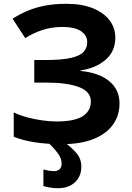

<svg xmlns="http://www.w3.org/2000/svg" viewBox="-20 -744 688 1004"><path d="M583 -546.9Q583 -475.1 531.7 -431.2Q480.5 -387.2 401.9 -376V-373Q499.5 -363.3 552.2 -318.8Q605 -274.4 605 -203.1Q605 -140.6 570.8 -92.5Q536.6 -44.4 469.7 -17.3Q402.8 9.8 304.2 9.8Q223.1 9.8 160.4 -0.2Q97.7 -10.3 51.8 -28.8V-155.8Q83 -141.1 121.8 -130.6Q160.6 -120.1 200.7 -114.5Q240.7 -108.9 274.9 -108.9Q369.6 -108.9 412.4 -136.2Q455.1 -163.6 455.1 -213.9Q455.1 -265.1 393.1 -288.6Q331.1 -312 226.1 -312H159.2V-430.2H219.2Q304.2 -430.2 351.3 -441.2Q398.4 -452.1 417.2 -472.9Q436 -493.7 436 -522.9Q436 -559.6 403.3 -581.3Q370.6 -603 306.2 -603Q250.5 -603 202.1 -587.2Q153.8 -571.3 111.8 -544.9L45.9 -646Q82.5 -669.9 124.3 -687.5Q166 -705.1 215.8 -714.6Q265.6 -724.1 327.1 -724.1Q407.7 -724.1 464.8 -701.2Q522 -678.2 552.5 -638.4Q583 -598.6 583 -546.9ZM302.2 110.8Q302.2 85.4 283.2 58.8Q264.2 32.2 230 0H317.4Q354 26.9 379.6 56.4Q405.3 85.9 405.3 127.9Q405.3 177.2 372.3 208.7Q339.4 240.2 283.2 240.2Q259.3 240.2 241 236.8Q222.7 233.4 207 229V142.1Q216.8 145 232.2 147.9Q247.6 150.9 263.2 150.9Q280.3 150.9 291.3 141.1Q302.2 131.3 302.2 110.8Z"/></svg>

Font: Wonky
Style: Regular
Weight: 400
Designer: Monotype Design Team
Foundry: Monotype Imaging Inc.
Version: Version 3.000